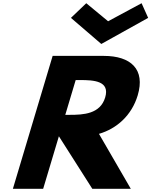

<svg xmlns="http://www.w3.org/2000/svg" viewBox="-20 -1172 940 1192"><path d="M515.6 -1152 420.4 -1061 608.9 -899 899.8 -1061 859 -1152 651.1 -1040ZM306.8 -825 60 0H248L345.6 -326L553 0H792L594.4 -341C705 -373 797.8 -456 834.9 -580C883.4 -742 792.2 -825 624.3 -825ZM385.3 -459 449.9 -675H476.6C562.5 -675 663.8 -670 633 -567C602.2 -464 497.9 -459 412 -459Z"/></svg>

Font: Hussar
Style: BdSuprExtOblThree
Weight: 700
Foundry: Cannot Into Space Fonts
Version: Version 2.00